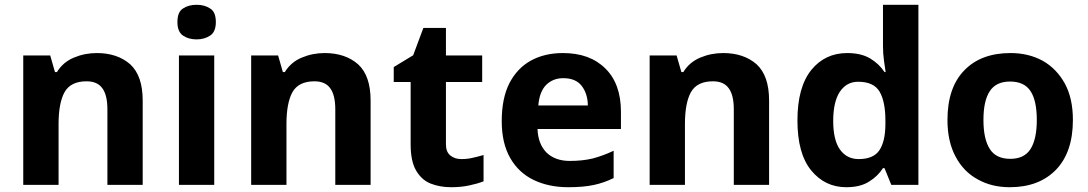

<svg xmlns="http://www.w3.org/2000/svg" viewBox="-20 -780 4591 810"><path d="M388.2 -556.2Q475.1 -556.2 529.3 -508.8Q582 -460.4 582 -356V0H433.1V-318.8Q433.1 -378.4 412.1 -407.2Q391.1 -437 345.2 -437Q277.8 -437 252 -390.6Q227.1 -344.7 227.1 -256.8V0H78.1V-545.9H191.9L211.9 -476.1H220.2Q246.1 -518.1 292 -537.1Q337.4 -556.2 388.2 -556.2Z M809.6 -759.8Q843.3 -759.8 866.7 -744.1Q890.6 -729.5 890.6 -687Q890.6 -646 866.7 -629.9Q842.3 -613.8 809.6 -613.8Q775.4 -613.8 752 -629.9Q728.5 -646 728.5 -687Q728.5 -729.5 752 -744.1Q774.9 -759.8 809.6 -759.8ZM883.8 -545.9V0H734.9V-545.9Z M1349.6 -556.2Q1436.5 -556.2 1490.7 -508.8Q1543.5 -460.4 1543.5 -356V0H1394.5V-318.8Q1394.5 -378.4 1373.5 -407.2Q1352.5 -437 1306.6 -437Q1239.3 -437 1213.4 -390.6Q1188.5 -344.7 1188.5 -256.8V0H1039.6V-545.9H1153.3L1173.3 -476.1H1181.6Q1207.5 -518.1 1253.4 -537.1Q1298.8 -556.2 1349.6 -556.2Z M1926.3 -108.9Q1953.1 -108.9 1974.1 -114.3Q1990.7 -117.7 2020 -126V-15.1Q1994.1 -4.9 1960.9 2Q1926.3 9.8 1883.3 9.8Q1835.4 9.8 1795.9 -5.9Q1757.8 -21.5 1734.9 -61.5Q1712.4 -100.6 1712.4 -170.9V-434.1H1641.1V-497.1L1723.1 -546.9L1766.1 -662.1H1861.3V-545.9H2014.2V-434.1H1861.3V-170.9Q1861.3 -139.6 1879.4 -124.5Q1897.9 -108.9 1926.3 -108.9Z M2355 -556.2Q2468.3 -556.2 2533.7 -491.2Q2599.6 -426.8 2599.6 -308.1V-235.8H2247.6Q2250 -172.9 2285.2 -136.7Q2321.8 -101.1 2383.8 -101.1Q2437 -101.1 2480 -111.3Q2523.4 -122.6 2568.8 -144V-28.8Q2528.3 -8.8 2484.4 0.5Q2440.9 9.8 2377 9.8Q2295.4 9.8 2231.9 -20.5Q2168.5 -50.8 2132.8 -112.8Q2096.7 -175.3 2096.7 -269Q2096.7 -365.2 2128.9 -428.7Q2161.6 -492.2 2219.7 -524.4Q2277.8 -556.2 2355 -556.2ZM2356 -450.2Q2313 -450.2 2284.2 -421.9Q2255.9 -393.6 2251 -335H2460Q2459.5 -384.3 2434.1 -417.5Q2409.2 -450.2 2356 -450.2Z M3030.8 -556.2Q3117.7 -556.2 3171.9 -508.8Q3224.6 -460.4 3224.6 -356V0H3075.7V-318.8Q3075.7 -378.4 3054.7 -407.2Q3033.7 -437 2987.8 -437Q2920.4 -437 2894.5 -390.6Q2869.6 -344.7 2869.6 -256.8V0H2720.7V-545.9H2834.5L2854.5 -476.1H2862.8Q2888.7 -518.1 2934.6 -537.1Q2980 -556.2 3030.8 -556.2Z M3550.3 9.8Q3460 9.8 3401.9 -61.5Q3344.2 -132.3 3344.2 -272Q3344.2 -411.6 3402.3 -484.4Q3460.4 -556.2 3554.2 -556.2Q3612.8 -556.2 3651.4 -533.2Q3689.5 -509.8 3711.4 -476.1H3716.3Q3712.9 -495.6 3709.5 -522.5Q3705.1 -553.2 3705.1 -585V-759.8H3854.5V0H3740.2L3711.4 -70.8H3705.1Q3683.1 -36.1 3646 -13.7Q3609.4 9.8 3550.3 9.8ZM3602.5 -108.9Q3664.6 -108.9 3689.5 -145.5Q3714.8 -182.6 3715.3 -254.9V-271Q3715.3 -351.1 3690.9 -393.1Q3666.5 -435.1 3600.1 -435.1Q3551.3 -435.1 3522.9 -392.6Q3495.1 -350.1 3495.1 -270Q3495.1 -189.5 3523.4 -149.4Q3552.2 -108.9 3602.5 -108.9Z M4506.3 -273.9Q4506.3 -138.2 4435.1 -64Q4363.3 9.8 4240.2 9.8Q4163.1 9.8 4104.5 -23.4Q4044.9 -55.7 4011.2 -119.6Q3977.1 -183.1 3977.1 -273.9Q3977.1 -410.6 4048.3 -483.4Q4118.7 -556.2 4243.2 -556.2Q4319.3 -556.2 4379.4 -523.4Q4438 -489.7 4472.2 -427.7Q4506.3 -365.2 4506.3 -273.9ZM4128.9 -273.9Q4128.9 -192.9 4155.8 -151.4Q4182.1 -109.9 4242.2 -109.9Q4301.3 -109.9 4327.6 -151.4Q4354 -193.4 4354 -273.9Q4354 -355.5 4327.6 -395.5Q4301.3 -436 4241.2 -436Q4182.1 -436 4155.8 -395.5Q4128.9 -355.5 4128.9 -273.9Z"/></svg>

Font: Droid Sans Thai
Style: Bold
Weight: 700
Designer: Steve Matteson
Foundry: Ascender Corporation
Version: Version 1.00